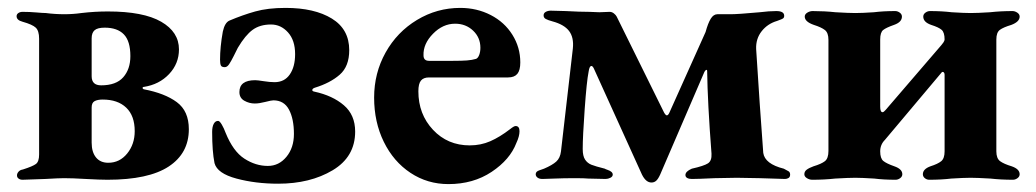

<svg xmlns="http://www.w3.org/2000/svg" viewBox="-20 -452 2622 486"><path d="M23 -8Q23 -13 27 -17.5Q31 -22 38 -23Q63 -31 71 -37Q79 -43 79 -61V-354Q79 -374 70.5 -382Q62 -390 37 -397Q22 -401 22 -411Q22 -416 26.5 -419Q31 -422 37 -422Q55 -422 72 -420.5Q89 -419 96 -419Q119 -416 143 -416Q165 -416 186 -419Q220 -423 253 -423Q343 -423 388 -397Q433 -371 433 -327Q433 -291 408 -264.5Q383 -238 344 -232Q341 -232 341 -229.5Q341 -227 344 -226Q397 -216 427.5 -193.5Q458 -171 458 -125Q458 -64 407 -30.5Q356 3 252 3Q233 3 197 1Q163 -1 142 -1Q129 -1 95 1L37 3Q31 3 27 0Q23 -3 23 -8ZM310 -310Q310 -348 293.5 -365Q277 -382 245 -382Q227 -382 219.5 -375.5Q212 -369 212 -355V-259Q212 -236 236 -236Q274 -236 292 -256.5Q310 -277 310 -310ZM321 -120Q321 -159 299.5 -179.5Q278 -200 240 -200Q227 -200 219.5 -196Q212 -192 212 -180V-91Q212 -67 223 -53.5Q234 -40 254 -40Q283 -40 302 -63.5Q321 -87 321 -120Z M523 -39Q517 -69 517 -118Q517 -131 521 -138.5Q525 -146 532 -146Q536 -146 541.5 -136.5Q547 -127 551 -116Q570 -69 598.5 -50.5Q627 -32 658 -32Q686 -32 705 -55Q724 -78 724 -113Q724 -151 711.5 -174.5Q699 -198 672 -198Q667 -198 651.5 -194Q636 -190 625 -190Q611 -190 598.5 -197Q586 -204 586 -219Q586 -249 626 -249Q632 -249 647.5 -246.5Q663 -244 675 -244Q700 -244 713.5 -263.5Q727 -283 727 -315Q727 -350 709 -370Q691 -390 666 -390Q638 -390 619.5 -376.5Q601 -363 582 -331Q578 -323 571.5 -310Q565 -297 560 -289.5Q555 -282 549 -282Q541 -282 539 -286.5Q537 -291 537 -301Q537 -333 544 -372Q549 -395 561 -400Q594 -414 626 -423Q658 -432 703 -432Q776 -432 820 -405Q864 -378 864 -325Q864 -284 840 -263Q816 -242 777 -230Q771 -228 770.5 -224.5Q770 -221 776 -220Q822 -210 850.5 -185.5Q879 -161 879 -119Q879 -55 822 -21Q765 13 684 13Q627 13 578.5 0Q530 -13 523 -39Z M927 0ZM927 -205Q927 -267 956 -319Q985 -371 1035.5 -401.5Q1086 -432 1145 -432Q1187 -432 1222 -414Q1257 -396 1277 -364Q1297 -332 1297 -294Q1297 -274 1289.5 -265Q1282 -256 1266 -256H1066Q1052 -256 1045.5 -248Q1039 -240 1039 -221Q1039 -163 1076 -123.5Q1113 -84 1169 -84Q1197 -84 1221 -94.5Q1245 -105 1271 -125Q1281 -133 1285 -133Q1295 -133 1295 -120Q1295 -107 1287 -90Q1271 -48 1224.5 -17Q1178 14 1115 14Q1062 14 1019 -14.5Q976 -43 951.5 -93Q927 -143 927 -205ZM1126 -298Q1149 -298 1162 -299Q1175 -300 1185 -303Q1190 -305 1193 -313Q1196 -321 1196 -331Q1196 -357 1177.5 -374.5Q1159 -392 1132 -392Q1101 -392 1076 -366.5Q1051 -341 1052 -312Q1052 -298 1066 -298Z M1605 -10 1483 -279Q1480 -285 1477 -285Q1472 -285 1470 -271Q1465 -246 1460 -176Q1455 -106 1455 -75Q1455 -57 1461 -48Q1467 -39 1477 -35Q1487 -31 1511 -25Q1512 -24 1518 -22Q1524 -20 1527.5 -17Q1531 -14 1531 -10Q1531 -5 1525 -2Q1519 1 1513 1L1469 0Q1460 -1 1435 -1Q1407 -1 1383.5 0Q1360 1 1353 1Q1345 1 1340.5 -2.5Q1336 -6 1336 -11Q1336 -18 1345.5 -21Q1355 -24 1357 -25Q1378 -34 1388 -43Q1398 -52 1400 -69L1430 -329Q1433 -357 1420.5 -373.5Q1408 -390 1378 -398Q1367 -401 1361.5 -404Q1356 -407 1356 -413Q1356 -419 1361.5 -422Q1367 -425 1374 -425L1412 -424Q1448 -422 1472 -422L1497 -421L1523 -422Q1529 -422 1534 -418Q1539 -414 1541 -410L1661 -167Q1665 -160 1668 -160Q1671 -160 1674 -166L1766 -371Q1772 -393 1779 -404.5Q1786 -416 1796 -416H1830Q1848 -416 1903 -421Q1927 -424 1945 -424Q1965 -424 1965 -412Q1965 -407 1961.5 -405Q1958 -403 1953.5 -401.5Q1949 -400 1947 -399Q1923 -392 1908 -373Q1893 -354 1894 -328Q1903 -185 1912 -65Q1916 -37 1964 -25Q1972 -21 1976 -18.5Q1980 -16 1980 -10Q1980 -4 1976 -1.5Q1972 1 1967 1L1903 -1L1845 -2L1789 -1Q1747 1 1731 1Q1724 1 1719.5 -1.5Q1715 -4 1715 -9Q1715 -18 1731 -25Q1762 -32 1772 -38.5Q1782 -45 1781 -63Q1771 -193 1770 -272Q1770 -276 1767.5 -275Q1765 -274 1763 -270L1651 -10Q1646 1 1641 5.5Q1636 10 1629 10Q1615 10 1605 -10Z M2016 -11Q2016 -18 2022 -22.5Q2028 -27 2039 -31Q2059 -37 2068 -44Q2077 -51 2077 -70V-351Q2077 -369 2068 -376Q2059 -383 2040 -389Q2017 -397 2017 -410Q2017 -416 2023.5 -420Q2030 -424 2037 -424Q2067 -424 2095 -421Q2129 -419 2145 -419Q2162 -419 2192 -421Q2216 -424 2246 -424Q2252 -424 2257.5 -420Q2263 -416 2263 -410Q2263 -396 2243 -389Q2223 -382 2215.5 -376Q2208 -370 2208 -352V-182Q2208 -168 2214 -168Q2217 -168 2222 -174L2363 -338Q2365 -340 2368 -344.5Q2371 -349 2371 -352Q2371 -370 2363.5 -376.5Q2356 -383 2337 -389Q2317 -396 2317 -410Q2317 -416 2322.5 -420Q2328 -424 2334 -424Q2364 -424 2389 -421Q2421 -419 2437 -419Q2454 -419 2486 -421Q2513 -424 2543 -424Q2549 -424 2555 -420Q2561 -416 2561 -410Q2561 -397 2540 -389Q2520 -383 2511 -376.5Q2502 -370 2502 -352V-69Q2502 -51 2511.5 -44Q2521 -37 2541 -31Q2561 -24 2561 -11Q2561 -5 2555.5 -1Q2550 3 2544 3Q2514 3 2487 0Q2453 -2 2437 -2Q2420 -2 2388 0Q2363 3 2332 3Q2326 3 2321 -1Q2316 -5 2316 -11Q2316 -24 2335 -31Q2354 -37 2362.5 -44Q2371 -51 2371 -69V-262Q2371 -268 2368 -269.5Q2365 -271 2363 -268L2220 -98Q2208 -86 2208 -69Q2208 -51 2216 -44.5Q2224 -38 2244 -31Q2264 -24 2264 -11Q2264 -5 2258.5 -1Q2253 3 2247 3Q2217 3 2193 0Q2161 -2 2145 -2Q2128 -2 2094 0Q2067 3 2036 3Q2029 3 2022.5 -1Q2016 -5 2016 -11Z"/></svg>

Font: EB Garamond
Style: Bold
Weight: 700
Designer: Georg Duffner and Octavio Pardo
Foundry: Georg Duffner
Version: Version 1.000; ttfautohint (v1.6)